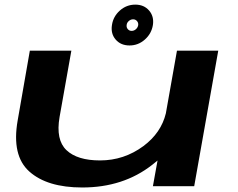

<svg xmlns="http://www.w3.org/2000/svg" viewBox="-20 -805 1028 830"><path d="M641 0 661 -111Q650 -102 638 -92.5Q513 5.5 335.5 5.5Q184 5.5 106.8 -63.5Q29.5 -132.5 56.5 -285L109 -586H288.5L237.5 -299Q220.5 -200.5 267.2 -156Q314 -111.5 412.5 -111.5Q516 -111.5 600 -173.5Q676.5 -230.5 697 -315L745 -586H923.5L819.5 0ZM540 -608.5Q502 -608.5 480 -634Q458 -659.5 464 -697Q469.5 -734 498.2 -759.5Q527 -785 565 -785Q602.5 -785 624.5 -759.5Q646.5 -734 641 -697Q635 -659.5 606.2 -634Q577.5 -608.5 540 -608.5ZM549 -671.5Q559.5 -671.5 567.8 -679Q576 -686.5 577.5 -697Q578.5 -707 572 -714.2Q565.5 -721.5 555.5 -721.5Q545 -721.5 536.8 -714.2Q528.5 -707 527.5 -697Q526 -686.5 532.5 -679Q539 -671.5 549 -671.5Z"/></svg>

Font: Anybody UltraExpanded SemiBold
Style: Italic
Weight: 600
Width: 9
Italic angle: -10°
Designer: Tyler Finck
Foundry: Etcetera Type Company
Version: Version 1.010; ttfautohint (v1.8.3) -l 8 -r 50 -G 200 -x 14 